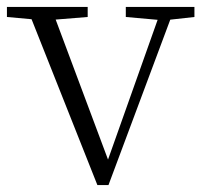

<svg xmlns="http://www.w3.org/2000/svg" viewBox="-28 -528 584 554"><path d="M253 6 49 -508H119L291 -48H276L281 -60L440 -508H477L285 6ZM-8 -479V-508H225V-479L114 -470H91ZM335 -479V-508H533V-479L452 -470H436Z"/></svg>

Font: Noto Serif JP
Style: Regular
Weight: 200
Designer: Ryoko NISHIZUKA 西塚涼子 (kana & ideographs); Frank Grießhammer (Latin, Greek & Cyrillic); Wenlong ZHANG 张文龙 (bopomofo); San
Foundry: Adobe
Version: Version 2.001;hotconv 1.1.0;makeotfexe 2.6.0